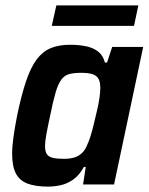

<svg xmlns="http://www.w3.org/2000/svg" viewBox="-20 -684 551 712"><path d="M158 8Q112 8 82.5 -3Q53 -14 39 -40.5Q25 -67 25 -114Q25 -141 30 -176.5Q35 -212 44 -258Q60 -334 77 -384Q94 -434 116 -463.5Q138 -493 168 -505.5Q198 -518 240 -518Q274 -518 301 -512Q328 -506 345.5 -491.5Q363 -477 369 -452H377L396 -510H511L403 0H288L298 -65H291Q274 -34 252 -18.5Q230 -3 206 2.5Q182 8 158 8ZM217 -95Q239 -95 255.5 -100Q272 -105 284 -116.5Q296 -128 303 -146Q309 -158 315.5 -178.5Q322 -199 328 -224.5Q334 -250 340 -275Q346 -300 349 -322Q352 -344 352 -358Q352 -390 336.5 -402Q321 -414 283 -414Q255 -414 237.5 -409.5Q220 -405 208 -389.5Q196 -374 186.5 -342Q177 -310 166 -255Q157 -214 152 -186.5Q147 -159 147 -142Q147 -122 154 -112Q161 -102 176.5 -98.5Q192 -95 217 -95ZM172 -588 189 -664H493L477 -588Z"/></svg>

Font: Saira SemiCondensed SemiBold
Style: Italic
Weight: 600
Width: 4
Italic angle: -12°
Designer: Hector Gatti with collaboration of the Omnibus-Type team
Foundry: Omnibus-Type
Version: Version 1.101